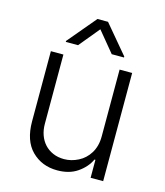

<svg xmlns="http://www.w3.org/2000/svg" viewBox="-113 -842 804 935"><g transform="rotate(15 288.5 -374.5)"><path d="M146.7 -545.5V-196Q146.7 -165.8 155.9 -139.9Q165.1 -114 182.5 -95Q199.9 -76 224.8 -65.2Q249.6 -54.3 280.9 -54.3Q317.5 -54.3 352.3 -72.1Q369.3 -80.6 383.5 -93.8Q397.7 -106.9 408.2 -124.1Q418.7 -141.3 424.4 -162.5Q430 -183.6 430 -208.5V-545.5H493.3V0H430V-90.6H425.1Q406.6 -50.1 364.3 -21Q323.5 7.1 262.8 7.1Q185 7.1 133.9 -44Q83.5 -94.5 83.5 -192.1V-545.5ZM262.1 -755.7H315.3L435.4 -612.9V-608H373.6L288.7 -710.9L203.8 -608H142V-612.9Z"/></g></svg>

Font: Inter P Light
Style: Regular
Weight: 300
Designer: Rasmus Andersson
Foundry: rsms
Version: Version 3.018;git-588b23468